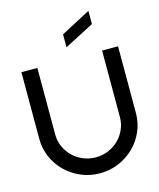

<svg xmlns="http://www.w3.org/2000/svg" viewBox="-138 -1051 964 1163"><g transform="rotate(-15 344.0 -469.5)"><path d="M529 -954V-871L344 -775V-856ZM647 -282Q647 -221 623.5 -167Q600 -113 558.5 -72.5Q517 -32 462 -8.5Q407 15 344 15Q281 15 226 -8.5Q171 -32 129.5 -72.5Q88 -113 64.5 -167Q41 -221 41 -282V-700H141V-283Q141 -242 157 -206Q173 -170 200.5 -143Q228 -116 265 -100.5Q302 -85 344 -85Q386 -85 423 -100.5Q460 -116 487.5 -143Q515 -170 531 -206Q547 -242 547 -283V-700H647Z"/></g></svg>

Font: Railway
Style: Regular
Weight: 400
Version: 1.000